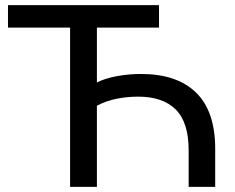

<svg xmlns="http://www.w3.org/2000/svg" viewBox="-20 -725 910 745"><path d="M252 0V-618H11V-705H597V-618H356V-405Q387 -421 433.5 -429.5Q480 -438 527 -438Q667 -438 741 -365.5Q815 -293 815 -148V0H712V-142Q712 -250 662 -300Q612 -350 516 -350Q474 -350 433.5 -342Q393 -334 356 -315V0Z"/></svg>

Font: Mulish SemiBold
Style: Regular
Weight: 600
Designer: Vernon Adams
Foundry: Vernon Adams
Version: Version 3.603; ttfautohint (v1.8.3)